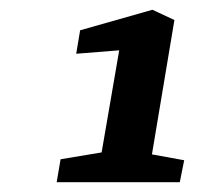

<svg xmlns="http://www.w3.org/2000/svg" viewBox="-20 -736 416 393"><path d="M357 -408 348 -363H96L104 -410L188 -424L224 -633L136 -626L144 -674L292 -716L337 -695L291 -420Z"/></svg>

Font: Grenze SemiBold
Style: Italic
Weight: 600
Italic angle: -10°
Designer: Renata Polastri
Foundry: Omnibus-Type
Version: Version 1.002; ttfautohint (v1.8)